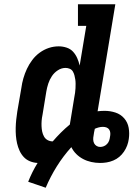

<svg xmlns="http://www.w3.org/2000/svg" viewBox="-20 -755 640 899"><path d="M194 124 112 96Q121 73 132 51Q143 29 156 8Q137 7 120 0Q103 -7 91 -20Q79 -33 71.5 -49.5Q64 -66 60 -83.5Q56 -101 54.5 -119.5Q53 -138 53.5 -157Q54 -176 56 -195Q58 -214 61 -233L80 -343Q83 -366 89.5 -388.5Q96 -411 106 -432.5Q116 -454 131 -474Q146 -494 166 -508.5Q186 -523 208.5 -530.5Q231 -538 255 -538Q274 -538 292 -532Q310 -526 322 -513Q334 -500 341.5 -483Q349 -466 353 -448L384 -634H345V-735H520L437 -234Q445 -235 453.5 -235.5Q462 -236 470 -236Q496 -236 520.5 -228Q545 -220 561.5 -201Q578 -182 582.5 -156.5Q587 -131 583 -104Q581 -89 575.5 -74Q570 -59 560.5 -45Q551 -31 538.5 -20.5Q526 -10 510.5 -3.5Q495 3 479.5 5.5Q464 8 449 8Q428 8 407.5 3.5Q387 -1 369 -10.5Q351 -20 337 -34Q323 -48 314 -66Q276 -24 246 24Q216 72 194 124ZM227 -93Q245 -114 265 -134Q285 -154 307 -172Q308 -177 308.5 -181.5Q309 -186 310 -190L328 -300Q330 -310 331.5 -320.5Q333 -331 333.5 -341.5Q334 -352 334 -362.5Q334 -373 332.5 -383Q331 -393 328.5 -402.5Q326 -412 321 -420.5Q316 -429 306.5 -433Q297 -437 287 -437Q268 -437 251 -426Q234 -415 223 -398.5Q212 -382 206 -363.5Q200 -345 197 -327L179 -217Q176 -203 175 -190Q174 -177 174.5 -164Q175 -151 177.5 -139Q180 -127 186 -116Q192 -105 203 -99Q214 -93 227 -93ZM449 -67Q458 -67 466.5 -70.5Q475 -74 481.5 -81Q488 -88 491 -96.5Q494 -105 495 -114Q497 -123 496.5 -132Q496 -141 491.5 -148Q487 -155 479 -158Q471 -161 462 -161Q452 -161 442.5 -158.5Q433 -156 424 -152Q422 -144 420.5 -135.5Q419 -127 418 -119Q416 -110 416.5 -100.5Q417 -91 421 -83.5Q425 -76 432.5 -71.5Q440 -67 449 -67Z"/></svg>

Font: Iosevka Curly Slab ExObl
Style: Bold
Weight: 700
Width: 7
Italic angle: -9°
Monospace: yes
Designer: Belleve Invis
Foundry: Belleve Invis
Version: Version 11.0.0; ttfautohint (v1.8.3)